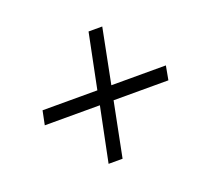

<svg xmlns="http://www.w3.org/2000/svg" viewBox="-84 -597 679 632"><g transform="rotate(-20 255.5 -281.0)"><path d="M196 -65 235 -256H42L52 -305H244L283 -497H331L293 -305H484L475 -256H283L245 -65Z"/></g></svg>

Font: Piazzolla SC Light
Style: Italic
Weight: 300
Italic angle: -11.3°
Designer: Juan Pablo del Peral
Foundry: Huerta Tipografica
Version: Version 1.330